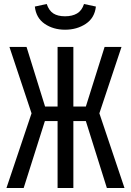

<svg xmlns="http://www.w3.org/2000/svg" viewBox="-20 -941 655 961"><path d="M268.2 -334.9H204.6L98.5 0H12.3L137.9 -373.8L27.2 -706.2H112.8L205.6 -407.7H268.2V-706.2H347.2V-407.7H409.7L503.6 -706.2H588.2L477.4 -373.8L603.1 0H514.9L409.7 -334.9H347.2V0H268.2ZM305.6 -792.3Q246.7 -792.3 203.6 -821.8Q160.5 -851.3 154.4 -908.2L213.8 -921Q225.1 -887.7 247.2 -873.6Q269.2 -859.5 305.6 -859.5Q341.5 -859.5 365.6 -873.6Q389.7 -887.7 400.5 -921L460 -908.2Q453.8 -851.3 409.5 -821.8Q365.1 -792.3 305.6 -792.3Z"/></svg>

Font: FiraCode Nerd Font
Style: Regular
Weight: 400
Designer: Carrois Corporate, Edenspiekermann AG, Nikita Prokopov
Foundry: Carrois Corporate, Edenspiekermann AG, Nikita Prokopov
Version: Version 6.002;Nerd Fonts 2.1.0